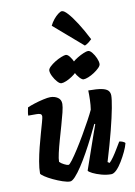

<svg xmlns="http://www.w3.org/2000/svg" viewBox="-104 -1044 783 1110"><g transform="rotate(-10 288.0 -489.0)"><path d="M216 0Q199 0 172.5 -9Q146 -18 118.5 -31Q91 -44 72.5 -56.5Q54 -69 52 -75Q52 -106 59 -145.5Q66 -185 76.5 -226.5Q87 -268 97.5 -304.5Q108 -341 115 -366.5Q122 -392 122 -398Q122 -410 114 -413.5Q106 -417 92 -417H43Q43 -430 46 -443.5Q49 -457 50 -464Q65 -471 91.5 -479.5Q118 -488 145 -494Q172 -500 186 -500Q212 -500 230.5 -487.5Q249 -475 249 -450Q249 -433 241 -400.5Q233 -368 221.5 -328Q210 -288 198.5 -247.5Q187 -207 179.5 -174Q172 -141 172 -123Q181 -113 198 -104.5Q215 -96 223 -96Q229 -96 246 -118.5Q263 -141 286 -177Q309 -213 332.5 -253.5Q356 -294 375.5 -330Q395 -366 405 -388Q409 -413 410 -444.5Q411 -476 410 -500Q461 -500 488 -494.5Q515 -489 525.5 -477.5Q536 -466 536 -448Q536 -427 526.5 -376Q517 -325 497.5 -248.5Q478 -172 448 -73L459 -66Q470 -76 484 -96Q498 -116 511.5 -139Q525 -162 535 -178Q544 -178 555.5 -173Q567 -168 569 -163Q564 -142 551 -114.5Q538 -87 522 -60.5Q506 -34 489 -17Q472 0 457 0Q429 0 400 -8Q371 -16 350 -26.5Q329 -37 326 -44L376 -188Q388 -223 399 -254Q410 -285 416 -301L411 -304Q395 -270 374.5 -229Q354 -188 331.5 -147.5Q309 -107 287 -73.5Q265 -40 246.5 -20Q228 0 216 0ZM395 -568Q386 -568 372 -583Q358 -598 348.5 -618Q339 -638 339 -652Q339 -662 352 -674.5Q365 -687 384 -698.5Q403 -710 421 -717.5Q439 -725 448 -725Q459 -725 471.5 -709.5Q484 -694 492.5 -674.5Q501 -655 501 -640Q501 -630 488.5 -617.5Q476 -605 458.5 -593.5Q441 -582 423.5 -575Q406 -568 395 -568ZM265 -568Q255 -568 241.5 -583Q228 -598 218 -618Q208 -638 208 -652Q208 -662 221 -674.5Q234 -687 252.5 -698.5Q271 -710 290 -717.5Q309 -725 317 -725Q328 -725 340 -709.5Q352 -694 360.5 -674Q369 -654 369 -640Q369 -630 357 -617.5Q345 -605 327.5 -593.5Q310 -582 293 -575Q276 -568 265 -568ZM436 -759 267 -905Q276 -924 289.5 -940.5Q303 -957 317 -967.5Q331 -978 339 -978Q352 -978 373.5 -954Q395 -930 422 -888Q449 -846 478 -789Q472 -783 460.5 -773.5Q449 -764 436 -759Z"/></g></svg>

Font: Texturina 12pt ExtraBold
Style: Italic
Weight: 800
Italic angle: -11°
Designer: Guillermo Torres Carreño
Foundry: Omnibus-Type
Version: Version 1.002